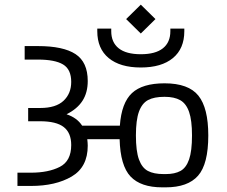

<svg xmlns="http://www.w3.org/2000/svg" viewBox="-20 -839 974 825"><path d="M585 -695 522 -757 585 -819 648 -757ZM398 -705V-716H458V-705Q458 -657 490 -631.5Q522 -606 585 -606Q648 -606 680 -631.5Q712 -657 712 -705V-716H772V-705Q772 -630 723 -589.5Q674 -549 585 -549Q496 -549 447 -589.5Q398 -630 398 -705ZM875 -257Q875 -134 831 -84Q787 -34 692 -34H677Q585 -34 541 -80.5Q497 -127 494 -241H355Q357 -223 357 -213Q357 -121 288 -80.5Q219 -40 113 -40H55V-97H113Q188 -97 237 -122Q286 -147 286 -216Q286 -268 254 -293Q222 -318 152 -318H101V-375H153Q220 -375 253 -406Q286 -437 286 -487Q286 -541 251 -562Q216 -583 143 -583H86V-641H143Q252 -641 304.5 -606.5Q357 -572 357 -491Q357 -441 334.5 -406Q312 -371 266 -348Q311 -333 333 -299H495Q502 -397 547 -439Q592 -481 687 -481Q790 -481 832.5 -428Q875 -375 875 -257ZM805 -257Q805 -322 792.5 -358Q780 -394 754.5 -408.5Q729 -423 687 -423Q642 -423 616 -409Q590 -395 577 -359Q564 -323 564 -257Q564 -190 577 -154Q590 -118 615.5 -104.5Q641 -91 683 -91H692Q731 -91 755.5 -104.5Q780 -118 792.5 -154Q805 -190 805 -257Z"/></svg>

Font: Biryani Light
Style: Regular
Weight: 300
Designer: Dan Reynolds and Mathieu Réguer
Foundry: Dan Reynolds and Mathieu Réguer
Version: Version 1.004; ttfautohint (v1.1) -l 5 -r 5 -G 72 -x 0 -D la